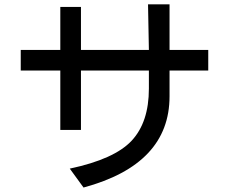

<svg xmlns="http://www.w3.org/2000/svg" viewBox="-20 -797 1040 872"><path d="M925.8 -476.6H750V-359.4Q750 -50.8 359.4 54.7L296.9 -31.2Q500 -74.2 578.1 -158.2Q656.2 -242.2 656.2 -394.5V-476.6H347.7V-207H253.9V-476.6H74.2V-570.3H253.9V-765.6H347.7V-570.3H656.2L652.3 -777.3H750V-570.3H925.8Z"/></svg>

Font: WenQuanYi Micro Hei
Style: Regular
Weight: 400
Foundry: Ascender Corporation
Version: Version 0.2.0-beta